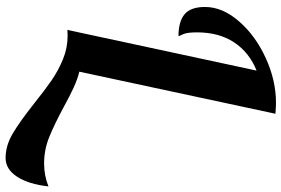

<svg xmlns="http://www.w3.org/2000/svg" viewBox="-184 -596 1030 703"><g transform="rotate(90 331.5 -245.0)"><path d="M360 146Q310 106 274.5 81.5Q239 57 197.5 40Q156 23 113 23Q98 23 90 24L239 -669Q172 -642 135.5 -586.5Q99 -531 99 -451Q99 -414 106 -399.5Q113 -385 113 -383Q59 -383 32.5 -405.5Q6 -428 6 -480Q6 -544 58.5 -604.5Q111 -665 193 -702.5Q275 -740 357 -740Q371 -740 397 -738L243 -20Q271 -13 300.5 0.5Q330 14 372 37Q437 72 483 90.5Q529 109 579 109Q624 109 663 93Q655 166 627.5 208Q600 250 559 250Q514 250 470.5 224.5Q427 199 360 146Z"/></g></svg>

Font: Lobster
Style: Regular
Weight: 400
Designer: Impallari Type
Foundry: Impallari Type
Version: Version 2.100